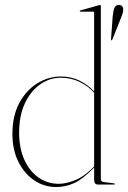

<svg xmlns="http://www.w3.org/2000/svg" viewBox="-20 -743 516 773"><path d="M30 -204Q30 -277.5 58.2 -329.2Q86.5 -381 131 -408Q175.5 -435 225 -435Q267 -435 300.8 -418.2Q334.5 -401.5 359 -374.5V-692Q359 -696 355 -696H303Q301 -696 301 -698Q301 -700.5 304 -701L378 -722Q381 -723 383 -723Q386 -723 386 -719V-21Q386 -11.5 398 -10L438 -5Q442 -5 442 -2Q442 0 439 0H374Q359 0 359 -20V-68.5Q314 -22 279 -6Q244 10 206 10Q158 10 118 -16.8Q78 -43.5 54 -91.8Q30 -140 30 -204ZM57 -209Q57 -146.5 77.8 -100.2Q98.5 -54 134.8 -28.5Q171 -3 217 -3Q247 -3 284.5 -18.5Q322 -34 359 -73V-369.5Q335 -396.5 300.8 -413.2Q266.5 -430 224 -430Q179.5 -430 141.5 -403.2Q103.5 -376.5 80.2 -327Q57 -277.5 57 -209ZM433.5 -674.5Q435.5 -698.5 440.5 -710.8Q445.5 -723 458.5 -723Q476 -723 476 -703.5Q476 -697 473.5 -688.5Q471 -680 467 -670.5L432 -583.5Q430.5 -580 428.5 -580.5Q427 -581 427 -585.5Z"/></svg>

Font: Fraunces 144pt Thin
Style: Regular
Weight: 100
Version: Version 1.000;[f99f86859]